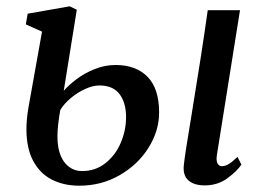

<svg xmlns="http://www.w3.org/2000/svg" viewBox="-20 -579 830 610"><path d="M64 -168Q64 -201 70.5 -238L113.5 -478.5L62 -501.5L68 -535.5L201.5 -559L224 -548L182.5 -290.5Q197.5 -308 222.5 -327Q247.5 -346 280 -359.2Q312.5 -372.5 347 -372.5Q412 -372.5 448.8 -335Q485.5 -297.5 485.5 -221.5Q485.5 -163.5 452 -109.8Q418.5 -56 360.2 -22.5Q302 11 232 11Q182.5 11 144.5 -8.5Q106.5 -28 85.2 -68.2Q64 -108.5 64 -168ZM564 -54.5Q568 -91.5 588.5 -213.5Q620.5 -407.5 640 -546.5H742.5L669 -86Q668 -79 668 -75.5Q668 -63.5 672.8 -57.2Q677.5 -51 685 -51Q695.5 -51 706.8 -57.8Q718 -64.5 734.5 -80.5L747 -56Q732 -34 701.5 -12Q671 10 630.5 10Q596.5 10 578.5 -6Q560.5 -22 564 -54.5ZM380.5 -207Q380.5 -252.5 359.8 -280Q339 -307.5 296 -307.5Q275.5 -307.5 251 -296.5Q226.5 -285.5 205 -267.5Q183.5 -249.5 171.5 -229.5Q162.5 -178 162.5 -146Q162.5 -93 184.2 -64.2Q206 -35.5 241 -35.5Q283 -35.5 314.8 -60.5Q346.5 -85.5 363.5 -125Q380.5 -164.5 380.5 -207Z"/></svg>

Font: Merriweather Text
Style: Italic
Weight: 400
Italic angle: -7.8°
Designer: Eben Sorkin
Foundry: Eben Sorkin
Version: Version 2.100